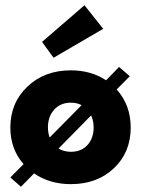

<svg xmlns="http://www.w3.org/2000/svg" viewBox="-20 -691 546 733"><path d="M184.5 -470.5 140.5 -531 302.5 -671 374 -581ZM250.5 12Q170 12 110 -29L60 22L19.5 -13.5L70 -64.5Q19.5 -122 19.5 -204Q19.5 -298.5 84.8 -360.5Q150 -422.5 250.5 -422.5Q327.5 -422.5 385 -384.5L434.5 -435.5L475.5 -400L425.5 -349.5Q479 -289.5 479 -204Q479 -109.5 415 -48.8Q351 12 250.5 12ZM163 -204.5Q163 -184.5 169.5 -166L291.5 -289.5Q274 -299 250.5 -299Q211 -299 187 -272.5Q163 -246 163 -204.5ZM250.5 -111.5Q290 -111.5 313.8 -137.2Q337.5 -163 337.5 -204.5Q337.5 -229 328 -250.5L203.5 -124Q224 -111.5 250.5 -111.5Z"/></svg>

Font: League Spartan
Style: Bold
Weight: 700
Foundry: The League of Moveable Type
Version: Version 2.002